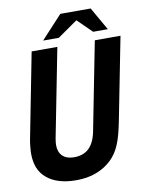

<svg xmlns="http://www.w3.org/2000/svg" viewBox="-98 -976 818 1060"><g transform="rotate(-10 310.5 -446.0)"><path d="M314.9 -905.8H484.9L558.6 -776.9H476.1L396 -855.5L283.7 -776.9H195.8ZM242.7 14.2Q190.9 14.2 149.9 2.2Q108.9 -9.8 79.6 -34.2Q49.3 -59.1 35.6 -93.8Q22 -128.4 22 -172.9Q22 -183.1 22.7 -193.4Q23.4 -203.6 24.9 -216.8Q25.9 -226.1 26.6 -232.2Q27.3 -238.3 28.3 -243.7Q29.3 -249 30.3 -254.6Q31.2 -260.3 33.2 -269L123 -729H267.1L169.9 -232.9Q169.9 -231.4 169.4 -230Q167.5 -218.8 166.7 -210.4Q166 -202.1 166 -195.3Q166 -156.7 188.5 -134.8Q210.9 -112.8 252.9 -112.8Q278.3 -112.8 299.6 -120.1Q320.8 -127.4 336.4 -142.6Q367.7 -172.4 379.9 -232.9L477.1 -729H621.1L530.8 -269Q522.5 -227.5 514.2 -195.6Q505.9 -163.6 494.1 -136.2Q483.9 -112.3 471.4 -94Q459 -75.7 443.4 -60.1Q406.2 -23.9 356 -4.9Q330.6 4.9 302.7 9.5Q274.9 14.2 242.7 14.2Z"/></g></svg>

Font: Hack
Style: Bold Italic
Weight: 700
Italic angle: -11°
Monospace: yes
Designer: Christopher Simpkins
Foundry: Christopher Simpkins
Version: Version 2.017; ttfautohint (v1.4.1) -l 4 -r 80 -G 350 -x 0 -